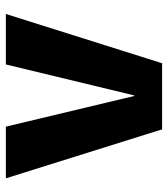

<svg xmlns="http://www.w3.org/2000/svg" viewBox="20 -580 560 639"><g transform="rotate(-90 299.5 -260.0)"><path d="M198 -520 300 -93H302L405 -520H573L409 0H189L26 -520Z"/></g></svg>

Font: Mplus 1p ExtraBold
Style: Regular
Weight: 800
Version: Version 1.061